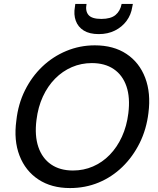

<svg xmlns="http://www.w3.org/2000/svg" viewBox="-20 -942 804 974"><path d="M335 12Q241 12 175 -31.5Q109 -75 79 -152.5Q49 -230 63 -331Q72 -414 106.5 -483.5Q141 -553 194.5 -604Q248 -655 316.5 -683.5Q385 -712 461 -712Q556 -712 621.5 -668.5Q687 -625 716.5 -547.5Q746 -470 733 -369Q723 -286 688.5 -216.5Q654 -147 601 -95.5Q548 -44 480.5 -16Q413 12 335 12ZM350 -77Q404 -77 451.5 -97.5Q499 -118 536.5 -156.5Q574 -195 598.5 -248.5Q623 -302 631 -367Q641 -447 621.5 -504Q602 -561 557 -591.5Q512 -622 446 -622Q392 -622 344.5 -601.5Q297 -581 259.5 -543Q222 -505 197.5 -452Q173 -399 165 -333Q155 -254 174.5 -196.5Q194 -139 239 -108Q284 -77 350 -77ZM481 -769Q434 -769 405 -787Q376 -805 364.5 -836.5Q353 -868 360 -907L362 -922H419Q412 -886 429 -866Q446 -846 494 -846Q542 -846 566 -866Q590 -886 597 -922H654L651 -907Q645 -867 622 -836Q599 -805 563 -787Q527 -769 481 -769Z"/></svg>

Font: DM Sans 11pt Medium
Style: Italic
Weight: 500
Italic angle: -10°
Version: Version 4.004;gftools[0.9.30]